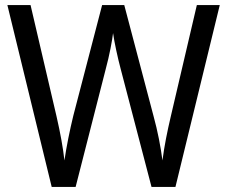

<svg xmlns="http://www.w3.org/2000/svg" viewBox="-20 -734 893 754"><path d="M843 -714H753L651 -278C637 -219 625 -159 618 -104C611 -158 599 -220 583 -278L468 -714H381L268 -280C254 -223 241 -158 233 -104C228 -151 217 -212 202 -277L100 -714H9L183 0H277L395 -462C410 -517 421 -577 424 -604C429 -568 442 -508 454 -463L575 0H669Z"/></svg>

Font: Noto Sans Arabic SemCond
Style: Regular
Weight: 400
Width: 4
Designer: Monotype Design Team, Nadine Chahine, Nizar Qandah and Khaled Hosny
Foundry: Monotype Imaging Inc.
Version: Version 2.012